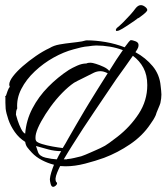

<svg xmlns="http://www.w3.org/2000/svg" viewBox="-26 -624 648 747"><path d="M181 103Q174 103 171 91.5Q168 80 168 73Q169 61 173.5 46.5Q178 32 184 17Q160 11 137 -1Q114 -13 98 -30Q86 -43 80 -51Q74 -59 72 -72Q48 -87 31.5 -110.5Q15 -134 6.5 -159Q-2 -184 -4 -201Q-5 -213 -5 -224.5Q-5 -236 -5 -247V-248Q-8 -251 -3 -251Q-1 -258 3.5 -270Q8 -282 12 -286V-287Q10 -291 10 -295Q10 -308 24.5 -327Q39 -346 62.5 -366.5Q86 -387 113.5 -406Q141 -425 167 -437Q183 -447 205.5 -451Q228 -455 251.5 -457.5Q275 -460 293 -463Q298 -464 303 -465.5Q308 -467 312 -467Q346 -467 384.5 -460.5Q423 -454 459 -440Q479 -468 483 -468Q489 -468 501 -463.5Q513 -459 513 -449Q513 -444 511.5 -439.5Q510 -435 508 -432Q504 -426 501 -421Q541 -399 568 -366.5Q595 -334 599 -290Q600 -279 601 -271.5Q602 -264 602 -256Q602 -242 598 -223Q596 -216 589 -200Q582 -184 580 -176Q576 -167 570.5 -158Q565 -149 559 -141Q529 -96 480.5 -63Q432 -30 379 -10Q346 2 305.5 12.5Q265 23 229 23Q219 23 208 22Q201 36 196 48.5Q191 61 190 71Q190 79 192 83L194 85Q196 87 196 89Q196 94 190.5 98.5Q185 103 181 103ZM36 -178Q37 -173 42.5 -156Q48 -139 56 -123Q64 -107 72 -104Q76 -156 100 -202Q124 -248 161.5 -286Q199 -324 242 -352Q255 -360 274 -368.5Q293 -377 310 -377Q314 -379 318.5 -379.5Q323 -380 327 -380Q333 -380 347.5 -375.5Q362 -371 377 -364Q392 -357 399 -348Q413 -371 426.5 -391.5Q440 -412 452 -429Q428 -438 401.5 -442.5Q375 -447 348 -447Q341 -447 333.5 -446Q326 -445 319 -444Q304 -443 289 -439.5Q274 -436 260 -432Q222 -422 182.5 -400Q143 -378 109.5 -346.5Q76 -315 57 -278Q38 -241 41 -202Q38 -197 37 -190.5Q36 -184 36 -178ZM255 -58Q249 -48 240 -34Q231 -20 222 -4H235V-5Q249 -6 263 -9.5Q277 -13 290 -16Q296 -18 306 -22Q316 -26 327 -31Q338 -36 348.5 -40.5Q359 -45 365 -48Q383 -56 399 -68Q415 -80 431 -92Q480 -130 513.5 -181Q547 -232 547 -293Q547 -332 532 -360Q517 -388 491 -407Q475 -384 459 -361.5Q443 -339 427 -317Q384 -253 340.5 -189Q297 -125 255 -58ZM115 -75Q120 -69 138 -63.5Q156 -58 178.5 -54Q201 -50 218 -48Q224 -58 229.5 -67Q235 -76 239 -84Q255 -112 271 -139.5Q287 -167 303 -194Q307 -201 320.5 -223Q334 -245 353 -275.5Q372 -306 393 -339Q377 -347 365 -347Q352 -347 340 -341.5Q328 -336 317 -330Q304 -323 290 -316.5Q276 -310 262 -302Q240 -287 216 -262.5Q192 -238 171 -209Q150 -180 134.5 -152Q119 -124 114 -104Q112 -96 112 -87Q112 -79 115 -75ZM122 -32Q128 -16 151.5 -10.5Q175 -5 195 -4Q199 -12 203 -20Q207 -28 212 -36Q187 -36 162.5 -42.5Q138 -49 114 -56Q116 -50 118 -44Q120 -38 122 -32ZM431 -504Q427 -502 425.5 -505Q424 -508 425 -509Q427 -514 429.5 -516Q432 -518 437 -522Q440 -525 445 -529.5Q450 -534 454 -538Q467 -551 480.5 -566Q494 -581 501 -591Q511 -604 522 -604Q530 -604 538.5 -597.5Q547 -591 547 -585Q547 -578 519 -558L513 -554Q509 -553 504 -548Q503 -547 501 -546Q499 -545 497 -543Q465 -521 450.5 -512.5Q436 -504 431 -504Z"/></svg>

Font: Qwitcher Grypen
Style: Bold
Weight: 700
Designer: Robert E. Leuschke
Foundry: Robert E. Leuschke
Version: Version 1.100; ttfautohint (v1.8.3)